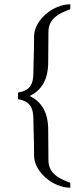

<svg xmlns="http://www.w3.org/2000/svg" viewBox="-20 -762 373 896"><path d="M64 -330V-299C122 -289 136 -259 136 -200C136 -156 139 -122 139 -37C139 42 229 114 308 114V91C251 70 206 46 206 -16C206 -63 205 -107 205 -155C205 -237 174 -288 118 -314C174 -340 205 -391 205 -473C205 -521 206 -565 206 -612C206 -674 251 -698 308 -719V-742C229 -742 139 -670 139 -591C139 -506 136 -472 136 -428C136 -369 122 -340 64 -330Z"/></svg>

Font: MusAnalysis
Style: Regular
Weight: 400
Version: Version 2.0